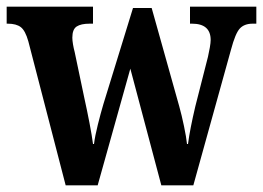

<svg xmlns="http://www.w3.org/2000/svg" viewBox="-23 -556 789 576"><path d="M62 -432Q53 -464 39.5 -474.5Q26 -485 0 -485H-3V-536H256V-485H246Q220 -485 207 -476.5Q194 -468 194 -443Q194 -435 196 -423Q198 -411 201 -400L230 -262Q238 -226 245.5 -187Q253 -148 256 -124H259Q262 -148 270.5 -182Q279 -216 287 -243L376 -532H432L515 -236Q522 -211 529 -177.5Q536 -144 538 -124H541Q544 -147 549.5 -175Q555 -203 563 -237L601 -386Q604 -399 606.5 -413.5Q609 -428 609 -436Q609 -485 553 -485H547V-536H746V-485H735Q710 -485 696.5 -470.5Q683 -456 670 -407L557 0H461L368 -350L270 0H174Z"/></svg>

Font: Noto Serif Lao Condensed
Style: Bold
Weight: 700
Width: 3
Designer: Monotype Design Team
Foundry: Monotype Imaging Inc.
Version: Version 2.003; ttfautohint (v1.8.4.7-5d5b)